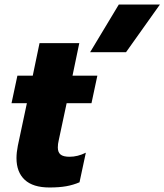

<svg xmlns="http://www.w3.org/2000/svg" viewBox="-20 -815 728 850"><path d="M506 -795H688L538 -584H379ZM53 -115Q53 -140 59 -170L99 -358H31L57 -480H125L155 -624H331L301 -480H411L385 -358H275L240 -194Q236 -178 236 -162Q236 -141 248 -131Q260 -121 288 -121Q324 -121 360 -139L332 -8Q304 4 273 9.5Q242 15 199 15Q126 15 89.5 -19Q53 -53 53 -115Z"/></svg>

Font: Prompt
Style: Bold Italic
Weight: 700
Italic angle: -12°
Designer: Katatrad Team
Foundry: CadsonDemak
Version: Version 1.001